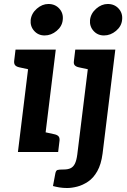

<svg xmlns="http://www.w3.org/2000/svg" viewBox="-20 -763 637 964"><path d="M70 0 133 -514H260L197 0ZM172 0 198 -101 253 -89Q267 -86 273.5 -79Q280 -72 279 -58L272 0ZM158 -514 132 -413 77 -425Q63 -428 56.5 -435Q50 -442 51 -456L58 -514ZM204 -585Q172 -585 151.5 -608Q131 -631 134 -663Q138 -696 165 -719.5Q192 -743 223 -743Q257 -743 278 -719.5Q299 -696 295 -663Q292 -631 264.5 -608Q237 -585 204 -585ZM317 181Q296 181 278 178Q260 175 246 171L258 107Q261 93 268.5 90.5Q276 88 300 88Q321 88 334.5 81.5Q348 75 356 59Q364 43 368 13L433 -514H559L495 8Q488 62 468.5 96.5Q449 131 422 149Q395 167 367.5 174Q340 181 317 181ZM457 -514 432 -413 376 -425Q362 -428 355.5 -435Q349 -442 351 -456L358 -514ZM502 -585Q470 -585 449.5 -608Q429 -631 432 -663Q436 -696 463 -719.5Q490 -743 521 -743Q555 -743 576 -719.5Q597 -696 593 -663Q590 -631 562.5 -608Q535 -585 502 -585Z"/></svg>

Font: Aleo
Style: Bold Italic
Weight: 700
Italic angle: -7°
Version: Version 2.001;gftools[0.9.29]